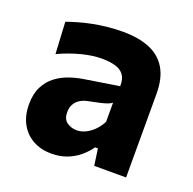

<svg xmlns="http://www.w3.org/2000/svg" viewBox="-99 -612 726 724"><g transform="rotate(20 263.5 -250.0)"><path d="M179.1 11.9Q136.2 11.9 104 -6Q71.9 -24 54 -56.8Q36.2 -89.7 36.2 -134.4Q36.2 -176.8 51 -205.5Q65.9 -234.3 89.7 -252.3Q113.5 -270.3 141.8 -280Q170 -289.6 196.9 -293.8L336 -315.7Q337.2 -344.5 325.2 -360.7Q313.2 -377 290.3 -383.5Q267.4 -390 236.2 -390Q219.2 -390 199.2 -387.4Q179.2 -384.7 157.3 -379.1Q135.4 -373.5 112.3 -365.4Q89.2 -357.3 65.4 -345.9L58.5 -473.4Q77.1 -480.1 101 -487Q124.8 -494 153 -499.8Q181.1 -505.6 212.3 -509Q243.5 -512.4 276.7 -512.4Q339 -512.4 383.4 -494.3Q427.7 -476.2 451.2 -437Q474.7 -397.8 474.7 -335.1Q474.7 -310.5 474.7 -275Q474.7 -239.5 474.7 -211.3V-164.1Q474.7 -126 474.7 -85.8Q474.7 -45.7 474.7 0H346.8L337.4 -66.7H326.1Q312.6 -47.3 292 -29.2Q271.3 -11.2 243.1 0.3Q214.8 11.9 179.1 11.9ZM238.3 -103.4Q256.2 -103.4 273.5 -111.8Q290.9 -120.2 306 -135.3Q321.1 -150.5 332.1 -171.3V-247.9Q326 -243.4 316.8 -239.7Q307.6 -235.9 289.8 -231.6Q271.9 -227.4 240.3 -221.1Q222.3 -217.4 209.3 -209Q196.3 -200.6 189 -187.2Q181.8 -173.9 181.8 -155.9Q181.8 -127.4 199 -115.4Q216.3 -103.4 238.3 -103.4Z"/></g></svg>

Font: Commissioner Thin
Style: Regular
Weight: 100
Designer: Kostas Bartsokas
Foundry: Kostas Bartsokas
Version: Version 1.001;gftools[0.9.23]